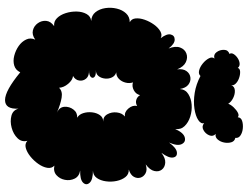

<svg xmlns="http://www.w3.org/2000/svg" viewBox="-134 -842 1009 782"><g transform="rotate(90 371.0 -451.5)"><path d="M275 -29Q266 -10 247.5 -4.5Q229 1 207.5 -4.5Q186 -10 168 -22.5Q150 -35 141.5 -53Q133 -71 142 -90Q122 -76 104 -80.5Q86 -85 75 -100.5Q64 -116 65.5 -134.5Q67 -153 87 -167Q68 -165 54.5 -178.5Q41 -192 34 -214Q27 -236 27.5 -259Q28 -282 37.5 -299Q47 -316 66 -318Q43 -319 30 -335.5Q17 -352 13.5 -375.5Q10 -399 15.5 -422Q21 -445 35 -460Q49 -475 71 -475Q57 -482 55.5 -499Q54 -516 61 -536Q68 -556 80.5 -573.5Q93 -591 108 -599.5Q123 -608 136 -601Q117 -626 121 -642Q125 -658 142 -658Q159 -658 178 -633Q167 -661 174 -680Q181 -699 198 -705.5Q215 -712 233.5 -703.5Q252 -695 263 -668Q260 -692 270 -706Q280 -720 296 -722Q312 -724 325.5 -713.5Q339 -703 343 -679Q345 -702 363.5 -713.5Q382 -725 406.5 -727Q431 -729 455 -721.5Q479 -714 494 -698.5Q509 -683 506 -660Q521 -694 540 -699Q559 -704 567.5 -686.5Q576 -669 561 -635Q583 -665 601 -667Q619 -669 622 -651.5Q625 -634 603 -604Q625 -621 643.5 -619.5Q662 -618 671.5 -605.5Q681 -593 677 -575Q673 -557 650 -540Q672 -547 686 -539.5Q700 -532 704 -518.5Q708 -505 700.5 -491.5Q693 -478 671 -471Q690 -472 701.5 -457.5Q713 -443 717.5 -421.5Q722 -400 719 -378Q716 -356 705.5 -341Q695 -326 676 -325Q713 -325 725 -311.5Q737 -298 724.5 -285Q712 -272 675 -273Q699 -269 708 -250.5Q717 -232 713 -211Q709 -190 694 -176.5Q679 -163 655 -168Q667 -157 664 -139Q661 -121 648 -102.5Q635 -84 617.5 -70Q600 -56 583 -51.5Q566 -47 554 -58Q560 -35 543.5 -18Q527 -1 501 6Q475 13 452 7Q429 1 423 -22Q426 33 388 33Q350 33 275 -29ZM440 -178Q417 -188 415.5 -208.5Q414 -229 426.5 -245.5Q439 -262 460 -261Q447 -268 441.5 -285Q436 -302 438 -321Q440 -340 449.5 -353.5Q459 -367 476 -367Q456 -366 446 -383.5Q436 -401 438.5 -422.5Q441 -444 455 -455Q436 -453 422 -470Q408 -487 412 -505Q400 -498 387.5 -501.5Q375 -505 368 -517Q364 -500 348 -491.5Q332 -483 316 -488Q321 -474 317 -458Q313 -442 302 -431Q291 -420 275 -420Q289 -416 295.5 -403Q302 -390 300.5 -374.5Q299 -359 290.5 -348Q282 -337 266 -337Q287 -338 294 -331Q301 -324 294 -316.5Q287 -309 266 -309Q290 -310 300.5 -297.5Q311 -285 308.5 -269Q306 -253 290 -244Q307 -242 322 -224Q337 -206 338 -187Q352 -202 378.5 -197.5Q405 -193 440 -178ZM290 -763Q282 -754 267.5 -757.5Q253 -761 239 -772.5Q225 -784 218 -797.5Q211 -811 219 -820Q203 -815 193 -828.5Q183 -842 183.5 -859Q184 -876 200 -881Q195 -889 201 -898.5Q207 -908 218 -915Q229 -922 240 -922.5Q251 -923 257 -915Q260 -924 272.5 -924.5Q285 -925 299 -920Q313 -915 321.5 -906Q330 -897 327 -888Q333 -902 348.5 -903Q364 -904 380 -896Q396 -888 403 -876Q407 -887 418 -898.5Q429 -910 440 -915.5Q451 -921 458 -915Q459 -928 472.5 -932.5Q486 -937 503 -935.5Q520 -934 532 -926Q544 -918 542 -905Q556 -902 560 -888.5Q564 -875 561 -859.5Q558 -844 548.5 -833Q539 -822 526 -825Q538 -814 531.5 -798.5Q525 -783 510 -775Q495 -767 482 -778Q486 -765 469.5 -754Q453 -743 423.5 -738.5Q394 -734 359 -739.5Q324 -745 290 -763Z"/></g></svg>

Font: Rubik Bubbles
Style: Regular
Weight: 400
Designer: Hubert and Fischer, NaN
Foundry: Hubert and Fischer, NaN
Version: Version 2.200